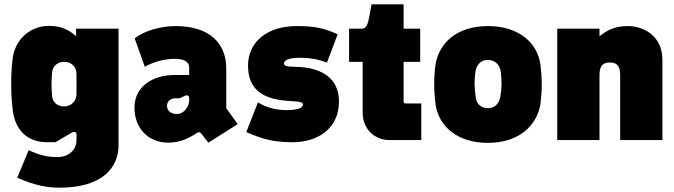

<svg xmlns="http://www.w3.org/2000/svg" viewBox="-20 -650 3129 891"><path d="M256 221C457 221 530 126 530 25V-517H333V-481C310 -504 271 -530 209 -530C113 -530 45 -459 38 -371C33 -328 32 -296 32 -261C32 -227 33 -194 38 -149C47 -43 111 10 197 10H237L314 -35C325 -41 335 -36 335 -28V0C335 43 302 79 246 79C198 79 162 69 113 47L60 175C144 212 204 221 256 221ZM277 -156C243 -156 224 -179 222 -203C218 -245 218 -274 222 -316C224 -340 245 -363 277 -363C314 -363 335 -338 335 -306V-213C335 -182 311 -156 277 -156Z M915 -29 947 12 1083 -74 1030 -148V-331C1030 -446 957 -529 794 -529C725 -529 647 -506 605 -472L652 -340C686 -360 739 -377 789 -377C831 -377 858 -366 858 -335V-302H791C691 -302 604 -251 604 -150C604 -61 662 12 762 12C814 12 858 -9 889 -30C901 -38 907 -39 915 -29ZM800 -121C773 -121 755 -136 755 -159C755 -181 773 -194 795 -194H814L839 -206C848 -210 858 -206 858 -195V-185C858 -159 837 -121 800 -121Z M1338 10C1458 10 1553 -56 1553 -179C1553 -288 1472 -333 1370 -339L1327 -341C1303 -342 1298 -349 1298 -355C1298 -368 1314 -382 1374 -382C1413 -382 1460 -375 1497 -359L1547 -491C1485 -518 1446 -529 1357 -529C1224 -529 1131 -459 1131 -345C1131 -229 1207 -190 1314 -182L1357 -179C1381 -177 1386 -171 1386 -165C1386 -152 1369 -139 1309 -139C1263 -139 1217 -150 1177 -175L1123 -37C1199 -4 1249 10 1338 10Z M1787 0H1935V-170H1862C1857 -170 1853 -173 1853 -179V-363H1930V-517H1853V-630H1704L1696 -585C1686 -527 1678 -517 1658 -517H1600V-363H1663V-126C1663 -53 1717 0 1787 0Z M2244 13C2386 13 2471 -65 2488 -167C2492 -199 2494 -228 2494 -256C2494 -287 2492 -317 2488 -350C2474 -453 2386 -529 2244 -529C2101 -529 2017 -451 2001 -350C1996 -317 1995 -287 1995 -256C1995 -228 1997 -199 2001 -167C2015 -65 2101 13 2244 13ZM2244 -148C2209 -148 2189 -172 2187 -203C2182 -243 2180 -274 2186 -315C2190 -346 2209 -372 2244 -372C2280 -372 2301 -346 2304 -315C2309 -273 2309 -243 2302 -202C2297 -174 2280 -148 2244 -148Z M2566 0H2762V-301C2762 -342 2775 -360 2810 -360C2845 -360 2858 -342 2858 -301V0H3054V-372C3054 -489 2960 -529 2895 -529C2838 -529 2801 -513 2762 -482V-517H2566Z"/></svg>

Font: Finlandica Black
Style: Regular
Weight: 900
Designer: Niklas Ekholm, Juho Hiilivirta, Jaakko Suomalainen
Foundry: Helsinki Type Studio
Version: Version 2.000;Glyphs 3.2 (3202)